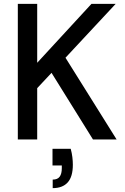

<svg xmlns="http://www.w3.org/2000/svg" viewBox="-20 -720 644 991"><path d="M72 0V-700H172V-396L452 -700H577L318 -422L582 0H460L246 -344L172 -265V0ZM252 251V207Q277 207 288 192Q299 177 299 148V134H251V48H345Q351 70 353.5 91Q356 112 356 130Q356 192 329.5 221.5Q303 251 252 251Z"/></svg>

Font: DM Sans 20pt Medium
Style: Regular
Weight: 500
Version: Version 4.004;gftools[0.9.30]